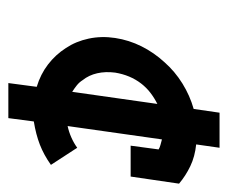

<svg xmlns="http://www.w3.org/2000/svg" viewBox="-63 -415 546 460"><g transform="rotate(90 210.0 -185.0)"><path d="M334 -97Q323 -89 309.5 -83Q296 -77 282 -74L314 -300Q321 -298 327 -296.5Q333 -295 338 -292L329 -225H403L420 -341Q401 -357 378 -368Q355 -379 326 -382L334 -438H250L241 -376Q209 -367 180 -349Q151 -331 129 -306Q106 -281 91 -251Q76 -221 71 -188Q66 -155 72.5 -124.5Q79 -94 95 -70Q111 -45 134.5 -27Q158 -9 188 0L179 68H263L271 7Q302 2 326.5 -7.5Q351 -17 375 -34ZM154 -188Q157 -206 163.5 -221.5Q170 -237 180 -250Q190 -263 202.5 -272.5Q215 -282 229 -289L200 -85Q192 -90 184.5 -96Q177 -102 172 -110Q160 -125 155.5 -145Q151 -165 154 -188Z"/></g></svg>

Font: Josefin Slab Thin
Style: Bold Italic
Weight: 700
Italic angle: -12°
Version: Version 2.000